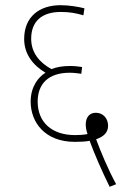

<svg xmlns="http://www.w3.org/2000/svg" viewBox="-20 -652 493 739"><path d="M402 67 427 57C395 -2 367 -70 350 -116C379 -126 396 -142 396 -168C396 -197 376 -218 349 -218C324 -218 310 -200 310 -173C310 -164 312 -149 317 -136C301 -133 285 -132 269 -132C180 -132 125 -181 125 -261C125 -328 165 -372 248 -372C263 -372 280 -370 293 -368L296 -394C285 -396 267 -398 249 -398C221 -398 198 -394 178 -386C133 -411 100 -448 100 -503C100 -568 139 -606 214 -606C246 -606 271 -602 301 -593L305 -620C281 -626 246 -632 213 -632C132 -632 73 -588 73 -502C73 -443 108 -400 155 -372C127 -355 98 -318 98 -261C98 -182 152 -106 268 -106C289 -106 309 -107 325 -110C344 -58 372 6 402 67Z"/></svg>

Font: Noto Sans Condensed Thin
Style: Italic
Weight: 100
Width: 3
Italic angle: -12°
Designer: Monotype Design Team
Foundry: Monotype Imaging Inc.
Version: Version 2.013